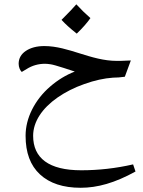

<svg xmlns="http://www.w3.org/2000/svg" viewBox="-20 -598 676 905"><path d="M192.4 -297.4C199.7 -297.4 208.5 -296.4 218.8 -294.9C229 -293.5 249.5 -287.6 280.3 -277.8C311 -268.1 328.1 -262.2 332.5 -260.7C291 -244.6 252.4 -221.2 216.3 -189.9C180.2 -158.7 151.9 -122.6 131.3 -82C110.8 -41 100.6 0.5 100.6 42C100.6 121.6 123 182.1 168.5 224.1C213.9 266.1 277.8 287.1 360.4 287.1C438.5 287.1 521 264.6 618.7 210.4L607.4 176.8C526.9 195.3 445.3 204.6 362.8 204.6C210.4 204.6 136.2 147.5 136.2 42C136.2 -23.9 178.2 -87.4 251 -138.2C287.6 -163.6 329.6 -185.1 377.9 -202.1C425.8 -219.2 470.7 -229 512.2 -231.9C529.8 -231.9 548.3 -233.4 568.4 -236.3L596.7 -313L546.9 -311H531.2C408.2 -311 303.7 -380.9 189 -380.9C153.3 -380.9 124 -373 101.6 -357.9C79.1 -342.8 67.9 -322.3 67.9 -297.4C67.9 -281.2 74.7 -266.1 82.5 -258.8L106 -272.9C131.8 -289.1 160.6 -297.4 192.4 -297.4ZM406.2 -512.7C383.3 -532.7 360.8 -554.7 339.8 -577.6C327.6 -563 304.2 -538.6 270 -504.4C288.1 -484.4 312 -462.9 341.8 -439.5C369.1 -465.8 390.6 -490.2 406.2 -512.7Z"/></svg>

Font: Noto Naskh Arabic
Style: Regular
Weight: 400
Designer: Monotype Design Team
Foundry: Monotype Imaging Inc.
Version: Version 1.07